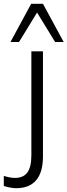

<svg xmlns="http://www.w3.org/2000/svg" viewBox="-74 -771 355 1010"><path d="M11 219C104 219 152 162 152 53V-501H91V45C91 128 64 165 4 165C-13 165 -38 160 -54 154V207C-37 214 -5 219 11 219ZM-19 -550H26L121 -705L216 -550H261L152 -751H90Z"/></svg>

Font: Poppy and Pepper Light
Style: Regular
Weight: 300
Designer: Thy Ha
Foundry: Thy Ha
Version: Version 0.001;Glyphs 3.2 (3227)